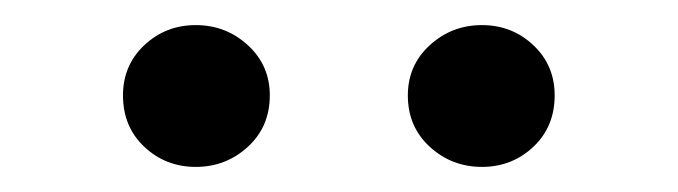

<svg xmlns="http://www.w3.org/2000/svg" viewBox="-20 -789 540 153"><path d="M195 -713Q195 -688 177.5 -672Q160 -656 136 -656Q112 -656 95 -672Q78 -688 78 -713Q78 -737 95 -753Q112 -769 136 -769Q160 -769 177.5 -753Q195 -737 195 -713ZM422 -713Q422 -688 405 -672Q388 -656 364 -656Q340 -656 322.5 -672Q305 -688 305 -713Q305 -737 322.5 -753Q340 -769 364 -769Q388 -769 405 -753Q422 -737 422 -713Z"/></svg>

Font: Kaisei Tokumin Medium
Style: Regular
Weight: 500
Designer: Font-Kai,
Foundry: KAZUO KANAI
Version: Version 5.003